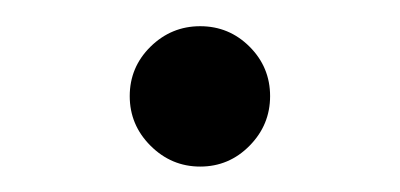

<svg xmlns="http://www.w3.org/2000/svg" viewBox="-20 -344 308 148"><path d="M134.3 -215.6Q112.1 -215.6 96 -231.7Q80 -247.7 80 -269.9Q80 -292.2 96 -308Q112.1 -323.8 134.3 -323.8Q156.6 -323.8 172.4 -308Q188.2 -292.2 188.2 -269.9Q188.2 -247.7 172.4 -231.7Q156.6 -215.6 134.3 -215.6Z"/></svg>

Font: Arima Thin
Style: Regular
Weight: 100
Designer: Joana Correia and Natanael Gama
Foundry: NDISCOVER
Version: Version 1.101;gftools[0.9.23]